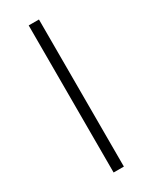

<svg xmlns="http://www.w3.org/2000/svg" viewBox="-176 -702 592 745"><g transform="rotate(-30 120.0 -329.5)"><path d="M97 0V-659H143V0Z"/></g></svg>

Font: hySource Sans Pro Light
Style: Regular
Weight: 300
Designer: Paul D. Hunt
Foundry: Adobe Systems Incorporated
Version: Version 2.021;PS 2.000;hotconv 1.0.86;makeotf.lib2.5.63406